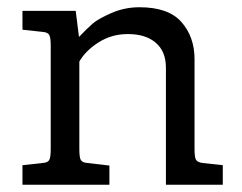

<svg xmlns="http://www.w3.org/2000/svg" viewBox="-20 -510 667 530"><path d="M595 0H438V-323Q438 -368 410 -392Q382 -416 333 -416Q288 -416 252 -393Q216 -370 199 -340V-98Q199 -76 203 -68.5Q207 -61 222 -60L282 -53V0H42V-54L97 -60Q112 -61 116 -68.5Q120 -76 120 -98V-384Q120 -406 116 -413.5Q112 -421 97 -422L42 -428V-480H189L198 -408Q221 -432 236 -445Q251 -458 287.5 -474Q324 -490 365 -490Q445 -490 481 -449Q517 -408 517 -347V-98Q517 -76 521 -69Q525 -62 540 -60L595 -54Z"/></svg>

Font: Enriqueta
Style: Regular
Weight: 400
Designer: Viviana Monsalve, Gustavo Ibarra
Foundry: Viviana Monsalve, Gustavo Ibarra
Version: Version 1.002